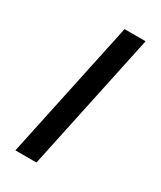

<svg xmlns="http://www.w3.org/2000/svg" viewBox="-144 -589 540 644"><g transform="rotate(30 126.0 -267.5)"><path d="M28.3 0 142.1 -535.2H223.6L109.9 0Z"/></g></svg>

Font: Open Sans
Style: Italic
Weight: 400
Italic angle: -12°
Designer: Monotype Design Team
Foundry: Monotype Imaging Inc.
Version: Version 3.000; ttfautohint (v1.8.4)